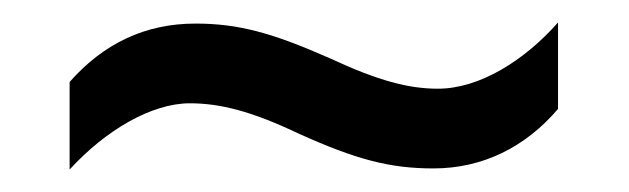

<svg xmlns="http://www.w3.org/2000/svg" viewBox="-20 -438 560 171"><path d="M246 -319C297 -296 327 -288 366 -288C410 -288 448 -307 477 -341V-418C447 -384 407 -359 370 -359C344 -359 317 -366 274 -386C222 -409 192 -417 154 -417C109 -417 72 -399 42 -365V-287C74 -322 115 -346 149 -346C176 -346 204 -339 246 -319Z"/></svg>

Font: Noto Sans Armenian SemiCondensed
Style: Regular
Weight: 400
Width: 4
Designer: Monotype Design Team
Foundry: Monotype Imaging Inc.
Version: Version 2.008